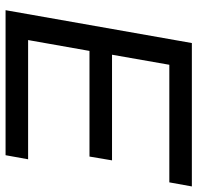

<svg xmlns="http://www.w3.org/2000/svg" viewBox="-30 -696 726 707"><g transform="rotate(90 333.5 -343.0)"><path d="M18 0 139 -686H667L652 -603H219L182 -392H571L557 -309H168L128 -83H567L552 0Z"/></g></svg>

Font: Archivo VF Beta
Style: Italic
Weight: 400
Italic angle: -10°
Designer: Hector Gatti
Foundry: Omnibus-Type
Version: Version 1.002